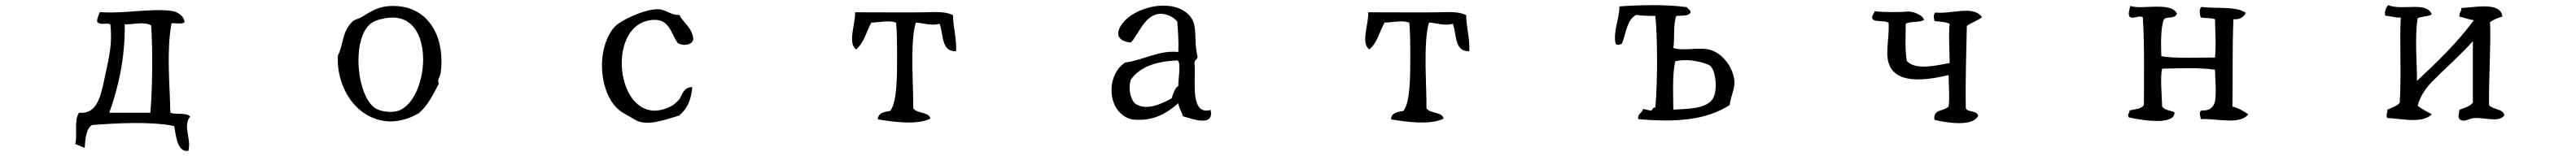

<svg xmlns="http://www.w3.org/2000/svg" viewBox="-20 -509 10040 609"><path d="M721 -54C707 -71 666 -60 644 -69C641 -194 629 -305 648 -417C655 -422 687 -412 699 -422C699 -445 672 -463 651 -466C575 -478 454 -454 369 -462C365 -450 359 -440 358 -425C370 -408 393 -422 410 -414C419 -334 404 -283 388 -206C372 -129 357 -62 288 -69C267 -39 283 22 273 53C285 58 298 63 310 68C313 32 315 -6 339 -21C434 -28 563 -36 659 -17C666 25 672 86 714 80C727 31 691 -15 721 -54ZM569 -410C576 -312 574 -165 566 -69H406C442 -170 468 -285 466 -414C500 -413 542 -426 569 -410Z M1697 -222C1706 -284 1698 -348 1670 -397C1642 -446 1596 -480 1530 -485C1465 -490 1432 -469 1394 -445C1380 -436 1363 -433 1356 -427C1312 -387 1319 -335 1297 -293C1293 -228 1312 -168 1344 -122C1382 -68 1440 -34 1506 -35C1540 -36 1576 -46 1612 -67C1647 -96 1668 -140 1690 -182C1683 -203 1695 -207 1697 -222ZM1629 -277C1629 -185 1587 -86 1522 -74C1498 -70 1467 -73 1445 -85C1403 -109 1377 -194 1377 -274C1377 -330 1390 -384 1419 -412C1434 -427 1456 -433 1482 -438C1523 -445 1554 -437 1577 -418C1613 -389 1629 -334 1629 -277Z M2682 -355C2678 -401 2645 -418 2627 -451C2596 -448 2577 -472 2545 -473C2492 -474 2400 -430 2377 -406C2344 -371 2327 -315 2326 -259C2325 -189 2347 -118 2392 -80C2406 -68 2435 -54 2452 -43C2498 -14 2564 -39 2627 -58C2660 -87 2673 -118 2678 -169C2641 -169 2638 -134 2627 -121C2617 -109 2602 -96 2582 -88C2564 -81 2547 -77 2532 -77C2448 -77 2402 -174 2403 -266C2404 -342 2437 -415 2507 -429C2543 -436 2564 -428 2578 -413C2597 -394 2605 -363 2622 -340C2644 -329 2676 -332 2682 -355Z M3706 -309C3709 -355 3694 -406 3694 -450C3664 -465 3623 -462 3583 -461C3556 -460 3354 -461 3312 -461C3315 -417 3282 -343 3316 -316C3347 -340 3356 -386 3376 -421C3406 -421 3444 -431 3472 -421C3476 -388 3476 -329 3476 -283C3476 -211 3476 -108 3449 -76C3426 -72 3402 -69 3401 -43C3462 -33 3555 -20 3606 -46C3603 -60 3590 -64 3577 -68C3562 -72 3547 -75 3539 -86C3541 -155 3525 -344 3549 -421C3580 -419 3610 -407 3642 -416C3651 -392 3651 -360 3661 -337C3668 -320 3681 -308 3706 -309Z M4698 -80C4664 -70 4648 -89 4641 -118C4631 -159 4639 -222 4635 -262C4634 -275 4647 -276 4647 -288C4629 -364 4653 -415 4609 -455C4584 -478 4550 -487 4514 -487C4452 -487 4387 -458 4357 -421C4325 -382 4332 -348 4387 -343C4417 -373 4439 -449 4498 -455C4523 -457 4551 -445 4568 -425C4571 -388 4574 -341 4572 -306C4496 -314 4437 -274 4365 -265C4287 -214 4294 -68 4390 -43C4474 -33 4527 -67 4572 -106C4575 -86 4585 -73 4590 -55C4607 -51 4640 -38 4666 -38C4689 -38 4705 -47 4698 -80ZM4572 -173C4561 -169 4552 -145 4546 -125C4510 -105 4446 -73 4402 -106C4388 -121 4375 -159 4387 -198C4422 -248 4486 -270 4568 -273C4585 -266 4571 -200 4572 -173Z M5706 -309C5709 -355 5694 -406 5694 -450C5664 -465 5623 -462 5583 -461C5556 -460 5354 -461 5312 -461C5315 -417 5282 -343 5316 -316C5347 -340 5356 -386 5376 -421C5406 -421 5444 -431 5472 -421C5476 -388 5476 -329 5476 -283C5476 -211 5476 -108 5449 -76C5426 -72 5402 -69 5401 -43C5462 -33 5555 -20 5606 -46C5603 -60 5590 -64 5577 -68C5562 -72 5547 -75 5539 -86C5541 -155 5525 -344 5549 -421C5580 -419 5610 -407 5642 -416C5651 -392 5651 -360 5661 -337C5668 -320 5681 -308 5706 -309Z M6739 -196C6733 -246 6694 -300 6646 -314C6601 -327 6538 -308 6501 -322C6507 -349 6500 -417 6513 -447C6535 -448 6559 -446 6568 -459C6570 -469 6560 -472 6554 -481C6473 -493 6356 -489 6291 -484C6291 -433 6266 -388 6276 -339C6283 -330 6294 -335 6301 -339C6317 -379 6320 -433 6357 -451C6379 -447 6405 -447 6431 -447C6439 -378 6441 -195 6431 -89C6419 -91 6422 -78 6413 -77C6403 -79 6393 -82 6383 -84C6381 -67 6361 -67 6364 -44C6509 -31 6628 -39 6721 -99C6724 -133 6743 -164 6739 -196ZM6658 -129C6637 -84 6559 -84 6501 -81C6502 -110 6495 -217 6509 -270C6552 -280 6603 -271 6639 -256C6665 -245 6675 -166 6658 -129Z M7704 -442C7692 -460 7672 -466 7648 -467C7610 -468 7563 -456 7522 -460C7514 -452 7516 -440 7519 -427C7539 -424 7563 -424 7578 -416C7573 -367 7578 -324 7578 -263C7529 -254 7445 -233 7411 -271C7403 -320 7407 -365 7407 -416C7424 -427 7460 -420 7478 -431C7473 -453 7429 -466 7414 -464C7389 -461 7318 -461 7285 -465C7284 -454 7273 -451 7277 -435C7289 -421 7325 -431 7340 -420C7344 -356 7324 -298 7344 -253C7362 -212 7406 -199 7454 -199C7496 -199 7541 -208 7574 -216C7574 -170 7579 -137 7574 -93C7565 -84 7550 -81 7537 -76C7525 -71 7515 -62 7519 -41C7548 -34 7607 -23 7648 -31C7666 -35 7681 -42 7689 -56C7686 -79 7650 -69 7641 -86C7639 -189 7643 -313 7645 -408C7663 -421 7687 -428 7704 -442Z M8742 -63C8723 -75 8705 -87 8680 -93C8682 -193 8679 -322 8684 -434C8710 -432 8724 -442 8732 -459C8718 -469 8698 -474 8676 -476C8639 -480 8596 -477 8561 -482C8549 -478 8552 -453 8557 -441C8574 -437 8597 -440 8612 -434C8613 -381 8617 -336 8612 -284C8586 -286 8447 -279 8403 -290C8401 -342 8401 -402 8412 -431C8421 -448 8456 -432 8464 -456C8453 -479 8420 -483 8385 -483C8347 -483 8305 -477 8282 -486C8278 -469 8273 -454 8279 -444C8293 -432 8318 -452 8331 -441C8338 -325 8335 -178 8335 -99C8325 -83 8300 -83 8279 -78C8281 -67 8268 -65 8276 -51C8300 -45 8356 -35 8399 -37C8431 -39 8456 -48 8454 -71C8437 -78 8416 -79 8406 -93C8405 -143 8398 -204 8406 -241C8475 -242 8547 -246 8612 -237C8612 -214 8620 -133 8610 -106C8603 -88 8589 -76 8561 -78C8547 -72 8555 -58 8557 -44C8597 -46 8647 -36 8687 -39C8710 -41 8730 -47 8742 -63Z M9740 -59C9734 -86 9695 -80 9680 -99C9679 -209 9688 -337 9684 -423C9699 -432 9713 -440 9732 -444C9729 -475 9701 -483 9667 -484C9633 -485 9595 -478 9572 -478C9574 -463 9562 -461 9565 -444C9585 -440 9600 -433 9621 -430C9556 -342 9478 -267 9399 -193C9401 -241 9389 -362 9402 -438C9417 -446 9444 -443 9457 -453C9447 -478 9421 -482 9390 -482C9356 -482 9316 -477 9287 -489C9278 -480 9271 -461 9276 -448C9302 -445 9324 -438 9336 -441C9331 -342 9339 -220 9332 -108C9321 -94 9301 -89 9284 -81C9284 -65 9277 -61 9284 -48C9313 -48 9360 -38 9400 -41C9423 -43 9444 -49 9457 -63C9438 -73 9419 -83 9402 -96C9410 -130 9432 -163 9457 -189C9509 -242 9572 -297 9617 -348V-108C9605 -94 9585 -87 9565 -81C9563 -67 9555 -44 9572 -40C9587 -33 9601 -46 9621 -48C9646 -50 9676 -43 9701 -43C9717 -43 9731 -47 9740 -59Z"/></svg>

Font: Yuji Syuku Std R
Style: Regular
Weight: 400
Designer: Kataoka Yuji
Foundry: Kinuta Font Factory
Version: Version 3.000;hotconv 1.0.111;makeotfexe 2.5.65597